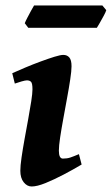

<svg xmlns="http://www.w3.org/2000/svg" viewBox="-20 -656 405 696"><path d="M275.9 -59.6Q245.6 -41.5 210.7 -23.2Q175.8 -4.9 145 7.6Q114.3 20 94.7 20Q78.1 20 65.9 4.6Q53.7 -10.7 53.7 -37.1Q53.7 -54.7 58.1 -85.2Q62.5 -115.7 69.1 -152.1Q75.7 -188.5 82.3 -224.4Q88.9 -260.3 93.3 -289.1Q97.7 -317.9 97.7 -332Q97.7 -354.5 92.3 -359.6Q86.9 -364.7 77.6 -364.7Q71.8 -364.7 58.1 -360.8Q44.4 -356.9 33.7 -353L24.4 -390.6Q44.9 -399.9 72.3 -411.4Q99.6 -422.9 127.4 -433.1Q155.3 -443.4 177.2 -450.2Q199.2 -457 209.5 -457Q223.1 -457 231.2 -447.8Q239.3 -438.5 239.3 -416Q239.3 -398.9 234.6 -368.2Q230 -337.4 223.1 -300.3Q216.3 -263.2 209.5 -225.8Q202.6 -188.5 198 -157.7Q193.4 -127 193.4 -109.9Q193.4 -81.1 208 -81.1Q223.1 -81.1 234.9 -85Q246.6 -88.9 266.1 -97.2ZM365.2 -619.1Q363.3 -612.3 356.2 -599.1Q349.1 -585.9 341.8 -573.2Q334.5 -560.5 331.1 -555.2H82.5L69.8 -571.8Q72.3 -578.6 78.9 -591.3Q85.4 -604 92.5 -616.9Q99.6 -629.9 103.5 -636.2H351.1Z"/></svg>

Font: Gentium Book Plus
Style: Bold Italic
Weight: 700
Italic angle: -8°
Designer: Victor Gaultney, Annie Olsen, Iska Routamaa, Becca Hirsbrunner
Foundry: SIL International
Version: Version 6.101